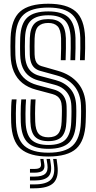

<svg xmlns="http://www.w3.org/2000/svg" viewBox="-20 -829 516 1028"><path d="M238.8 9Q139 9 91.2 -32.1Q43.5 -73.2 39.8 -173Q39.2 -190.2 39.2 -213.6Q39.1 -237 40 -259.6Q40.8 -282.2 43 -296.7H68.6Q67 -285.4 66 -265.4Q65 -245.4 64.9 -221.5Q64.7 -197.7 65.5 -174Q68.8 -84.9 110.4 -48.2Q151.9 -11.5 238.8 -11.5Q328.7 -11.5 369 -49.3Q409.3 -87 412.9 -174Q413.5 -189.2 413.9 -203.5Q414.2 -217.8 414.3 -232.5Q414.3 -247.1 413.7 -263.3Q411.3 -328.2 377.4 -368.5Q343.5 -408.8 283.3 -425.3L195.8 -449.4Q178 -454.4 165.6 -465Q153.3 -475.6 146.8 -493.4Q140.3 -511.1 139.5 -537Q138.8 -561.6 138.9 -581.2Q139 -600.8 139.7 -625.4Q141.6 -679.1 164.8 -702.9Q187.9 -726.7 238.6 -726.7Q285.5 -726.7 308 -703.5Q330.5 -680.3 332.7 -624.6Q333.4 -603.4 332.9 -570.3Q332.5 -537.2 331.3 -506.8H305.5Q306.7 -538.4 307.2 -569.9Q307.7 -601.3 307 -623.9Q305.4 -670.6 288.2 -688.4Q271 -706.1 238.6 -706.1Q203.4 -706.1 185.2 -688.1Q166.9 -670 165.3 -622.7Q164.7 -602.4 164.7 -581.2Q164.7 -560 165.2 -537.8Q165.8 -518.2 170.1 -505.5Q174.4 -492.8 182.4 -485.6Q190.4 -478.4 201.7 -475.1L288.7 -450.2Q359 -430.4 397.9 -383.5Q436.8 -336.5 439.4 -264.4Q440.1 -250 440 -234.3Q440 -218.5 439.6 -202.9Q439.3 -187.2 438.6 -173Q434.6 -75.6 388.3 -33.3Q342.1 9 238.8 9ZM238.8 -32.1Q164.6 -32.1 129.5 -64.5Q94.3 -96.9 91.3 -174.9Q90.7 -194.9 90.7 -217.7Q90.8 -240.4 91.5 -261.4Q92.3 -282.4 93.9 -296.7H119.4Q118 -281.7 117.3 -261.6Q116.5 -241.5 116.4 -219.3Q116.4 -197.1 117 -175.7Q119.5 -109.2 148.1 -81Q176.8 -52.8 238.8 -52.8Q303.3 -52.8 331.1 -82.1Q358.9 -111.4 361.4 -176.1Q362.1 -191.4 362.4 -205.1Q362.7 -218.9 362.8 -232.6Q362.9 -246.3 362.2 -261.2Q361.2 -292.1 350.4 -314.9Q339.6 -337.7 320 -352.8Q300.4 -367.9 272.5 -375.2L184.2 -398.7Q156.9 -406.1 135.6 -422.3Q114.3 -438.4 101.8 -466.1Q89.2 -493.8 88 -535.5Q87.5 -552.8 87.4 -567.4Q87.3 -582 87.5 -596.3Q87.7 -610.6 88.2 -626.5Q91.1 -703.3 126.7 -735.6Q162.3 -767.9 238.6 -767.9Q313.4 -767.9 347.4 -735Q381.3 -702.2 384.2 -625.9Q384.9 -605 384.4 -570.5Q383.9 -536.1 382.6 -506.8H357Q358.2 -537.4 358.7 -571Q359.2 -604.5 358.4 -625.1Q356 -692.1 327.2 -719.7Q298.4 -747.2 238.6 -747.2Q177.5 -747.2 147 -720.4Q116.5 -693.5 114 -626Q113 -601.1 113.1 -580.3Q113.2 -559.4 113.8 -536.1Q114.8 -503.8 123.7 -481Q132.6 -458.2 149.3 -444.2Q166.1 -430.1 190 -423.6L277.9 -400.1Q326.2 -387.3 356 -354Q385.7 -320.6 388 -262.3Q388.6 -247.8 388.7 -234.6Q388.7 -221.5 388.4 -207.4Q388 -193.2 387.2 -175.1Q384.2 -99.2 350 -65.7Q315.8 -32.1 238.8 -32.1ZM238.8 -73.3Q190.4 -73.3 167.5 -97Q144.7 -120.6 142.7 -176.8Q142.2 -196.7 142.1 -217.7Q142 -238.7 142.8 -259Q143.5 -279.3 144.8 -296.7H170.3Q169.3 -279.4 168.5 -260.4Q167.7 -241.3 167.7 -220.6Q167.7 -199.8 168.5 -177.4Q170.1 -132 186.8 -113Q203.6 -93.9 238.8 -93.9Q275.1 -93.9 291.7 -113.5Q308.2 -133.1 310 -177.7Q310.8 -197.1 311.1 -210.8Q311.5 -224.5 311.5 -235.8Q311.4 -247.2 310.8 -259.5Q310.1 -277.9 304.3 -291.1Q298.4 -304.2 287.8 -312.7Q277.2 -321.1 261.7 -325.1L172.7 -348.9Q130 -360.3 100.1 -384.2Q70.3 -408.2 54.1 -445.6Q38 -482.9 36.6 -533.8Q35.9 -559.7 35.9 -581.6Q35.9 -603.6 36.8 -628Q40.5 -725.3 87.7 -767.1Q134.9 -809 238.6 -809Q337.1 -809 384.5 -768.3Q431.8 -727.5 435.6 -627.8Q436.4 -607.1 435.9 -571.5Q435.5 -536 434 -506.8H408.3Q409.7 -535.2 410.2 -570Q410.7 -604.9 409.9 -626.8Q406.5 -714 366.4 -751.2Q326.3 -788.5 238.6 -788.5Q149.3 -788.5 107.6 -751.7Q65.8 -714.9 62.5 -627.2Q61.6 -602.5 61.6 -579.9Q61.7 -557.4 62.3 -534.6Q63.7 -490.4 77.2 -458Q90.7 -425.5 116.2 -404.7Q141.6 -383.9 178.6 -373.8L267.1 -350.1Q288.4 -344.4 303.5 -332.9Q318.6 -321.4 327.1 -303.4Q335.6 -285.4 336.5 -260.3Q337.1 -247.2 337 -234.6Q337 -222 336.8 -208.2Q336.5 -194.4 335.7 -177.1Q333.4 -121.7 311 -97.5Q288.7 -73.3 238.8 -73.3ZM264.5 21.9H283L287.4 55.5Q295.7 120.9 266.8 150Q237.8 179.2 163.9 179.2H140.5V158.3H163.9Q226.5 158.3 251.2 134Q275.9 109.7 268.9 55.5ZM195.8 21.9H212.7L217 47.4Q221.5 72.6 209 84.1Q196.5 95.6 163.9 95.6H140.5V75.5H163.9Q185.2 75.5 193.3 68.8Q201.4 62.1 199.4 47.4ZM229.3 21.9H247.8L252.2 51.4Q258.9 96.8 238.1 117.1Q217.4 137.4 163.9 137.4H140.5V116.5H163.9Q205.9 116.5 222.3 101.2Q238.7 85.9 233.7 51.4Z"/></svg>

Font: Big Shoulders Inline Text SC Thin
Style: Regular
Weight: 100
Designer: Patric King
Foundry: XO Type Co
Version: Version 2.002